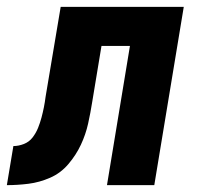

<svg xmlns="http://www.w3.org/2000/svg" viewBox="-62 -540 582 560"><path d="M-42 0 -23 -114Q-8 -114 7.5 -120Q23 -126 33 -139Q43 -152 49 -167Q55 -182 59 -197Q63 -212 66 -227Q69 -242 71 -258L115 -520H474L388 0H250L317 -406H234L207 -243Q202 -211 195 -179.5Q188 -148 174 -118Q160 -88 137.5 -61.5Q115 -35 84 -21.5Q53 -8 21 -4Q-11 0 -42 0Z"/></svg>

Font: Iosevka Heavy
Style: Italic
Weight: 900
Italic angle: -9°
Monospace: yes
Designer: Belleve Invis
Foundry: Belleve Invis
Version: Version 32.5.0; ttfautohint (v1.8.4)